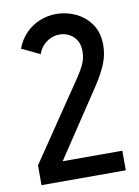

<svg xmlns="http://www.w3.org/2000/svg" viewBox="-82 -765 595 821"><g transform="rotate(-10 216.0 -355.0)"><path d="M46 -590 125 -552Q133 -575 147.5 -590Q162 -605 180.5 -613Q199 -621 219 -621Q241 -621 260 -611Q279 -601 291 -582Q303 -563 303 -534Q303 -520 300.5 -506Q298 -492 289 -473Q280 -454 260 -424L31 -86V0H397V-85H138L334 -380Q364 -426 379.5 -464.5Q395 -503 395 -544Q395 -599 369.5 -635.5Q344 -672 304 -691Q264 -710 220 -710Q182 -710 147.5 -696Q113 -682 87 -655.5Q61 -629 46 -590Z"/></g></svg>

Font: Advent Pro SemiBold
Style: Regular
Weight: 600
Designer: VivaRado, Andreas Kalpakidis
Foundry: VivaRado, Andreas Kalpakidis
Version: Version 3.000